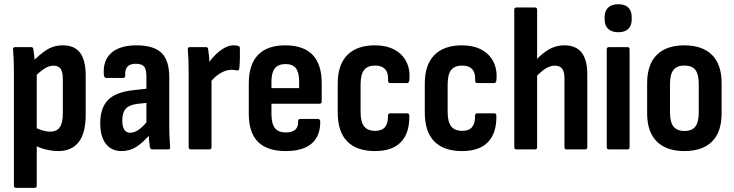

<svg xmlns="http://www.w3.org/2000/svg" viewBox="-20 -719 3532 924"><path d="M260 8Q231.4 8 199.2 0Q167 -8 144 -21.6L143 -109.2Q160.6 -98.6 182.1 -92Q203.5 -85.5 222.7 -85.5Q253 -85.5 267.7 -106.7Q282.4 -127.9 282.4 -173.5V-338.3Q282.4 -372.2 272 -387.6Q261.6 -403 237.4 -403Q215.2 -403 192.2 -387.8Q169.2 -372.6 142.9 -344.2L132.2 -416.9Q167.2 -454.5 202.4 -477.6Q237.6 -500.8 282.9 -500.8Q337.9 -500.8 365.1 -465.5Q392.4 -430.3 392.4 -354.8V-167Q392.4 -78.1 358.6 -35.1Q324.9 8 260 8ZM57.3 185Q46.9 185 46.9 174.1V-371.6Q46.9 -403.6 45.9 -430.8Q44.9 -458 42.9 -479.4Q41.4 -492.3 52.3 -492.3H130.2Q139.2 -492.3 140.6 -482.3Q142.6 -469.9 144.9 -448.9Q147.1 -428 147.6 -411L156.9 -370.3V174.1Q156.9 185 146.5 185Z M712.3 0Q703.9 0 700.9 -11.5Q699.4 -25 696.9 -50.6Q694.4 -76.2 693.4 -96.6L684.6 -119.4V-348.5Q684.6 -384.8 673.8 -398.5Q662.9 -412.1 633.1 -412.1Q578.6 -412.1 582.6 -355.3Q583.5 -343.9 572.2 -343.9H491.8Q481.3 -343.9 479.8 -358.9Q474.3 -427 515.2 -463.9Q556 -500.8 637 -500.8Q719.6 -500.8 757.1 -464.6Q794.6 -428.5 794.6 -347.1V-124.8Q794.6 -84.8 795.9 -58.1Q797.1 -31.3 798.6 -12.4Q800.6 0 789.2 0ZM564.6 8Q516.2 8 489.3 -27Q462.4 -61.9 462.4 -126.4Q462.4 -198.4 499.1 -237.1Q535.8 -275.9 624.2 -285.4L695.6 -293.4L695.2 -224.8L641.2 -219.2Q601.8 -214.2 585.2 -195.8Q568.5 -177.4 568.5 -139.6Q568.5 -110.4 577.8 -95.3Q587.2 -80.2 606.3 -80.2Q626.9 -80.2 648.3 -95.2Q669.7 -110.3 700 -148.1L706.8 -77.4Q669.3 -33.9 637.1 -12.9Q605 8 564.6 8Z M898.3 0Q887.9 0 887.9 -10.9V-367.5Q887.9 -403.1 886.9 -430.5Q885.9 -458 883.9 -479.4Q882.4 -492.3 893.3 -492.3H971.7Q980.2 -492.3 981.6 -482.3Q984.6 -464.3 986.6 -439.2Q988.6 -414.1 989.1 -395.7L997.9 -362.1V-10.9Q997.9 0 987.5 0ZM988.5 -318.2 982.1 -414.2Q997.6 -436.7 1017.6 -456.2Q1037.6 -475.8 1059.9 -488.3Q1082.1 -500.8 1104.6 -500.8Q1111.6 -500.8 1116.9 -500.3Q1122.1 -499.8 1126.6 -497.8Q1131.5 -496.3 1133 -493.1Q1134.5 -489.9 1134.5 -484.4Q1135 -462 1134.5 -437.1Q1134 -412.1 1131.6 -389.4Q1130.6 -379 1120.6 -380Q1114.6 -381.5 1107.9 -382.2Q1101.1 -383 1093.1 -383Q1076.1 -383 1057.5 -375.2Q1039 -367.4 1021.2 -353.1Q1003.5 -338.8 988.5 -318.2Z M1355.1 8Q1266 8 1221.7 -36.2Q1177.3 -80.4 1177.3 -171.3V-318.2Q1177.3 -409 1221.9 -454.9Q1266.4 -500.8 1352.5 -500.8Q1440.6 -500.8 1484.4 -455.1Q1528.2 -409.5 1528.2 -318.3V-231.2Q1528.2 -219.7 1518.3 -219.7H1286.4V-171.2Q1286.4 -124.1 1302.8 -102.9Q1319.2 -81.6 1355.6 -81.6Q1385.9 -81.6 1401 -95Q1416.2 -108.4 1414.6 -135.5Q1414.6 -146.5 1425 -146.5H1510.8Q1519.2 -146.5 1521.2 -135.6Q1522.3 -65.4 1480.4 -28.7Q1438.6 8 1355.1 8ZM1286.4 -294.8H1419.6V-326.3Q1419.6 -370.3 1404 -390.5Q1388.3 -410.7 1354.5 -410.7Q1319.2 -410.7 1302.8 -390.2Q1286.4 -369.7 1286.4 -326.3Z M1784.6 8Q1696.4 8 1650.9 -38.6Q1605.3 -85.3 1605.3 -176.7V-317Q1605.3 -407.4 1651.4 -454.1Q1697.4 -500.8 1784.1 -500.8Q1839.3 -500.8 1877.9 -480.2Q1916.4 -459.6 1935.3 -422.3Q1954.3 -385 1950.3 -335.6Q1949.4 -319.2 1938.9 -319.2H1858Q1847.6 -319.2 1847.6 -332.1Q1849.6 -368.2 1833.5 -385.8Q1817.3 -403.5 1785.5 -403.5Q1749.7 -403.5 1732.5 -382.5Q1715.3 -361.5 1715.3 -312.1V-181.6Q1715.3 -132.2 1732.3 -110.8Q1749.2 -89.3 1785.1 -89.3Q1817.3 -89.3 1832.5 -106.9Q1847.6 -124.5 1847.1 -159.6Q1847.1 -173.6 1857 -173.6H1939.4Q1949.8 -173.6 1949.8 -161.7Q1951.3 -79.1 1909.7 -35.5Q1868.1 8 1784.6 8Z M2203.6 8Q2115.4 8 2069.9 -38.6Q2024.3 -85.3 2024.3 -176.7V-317Q2024.3 -407.4 2070.4 -454.1Q2116.4 -500.8 2203.1 -500.8Q2258.3 -500.8 2296.9 -480.2Q2335.4 -459.6 2354.3 -422.3Q2373.3 -385 2369.3 -335.6Q2368.4 -319.2 2357.9 -319.2H2277Q2266.6 -319.2 2266.6 -332.1Q2268.6 -368.2 2252.5 -385.8Q2236.3 -403.5 2204.5 -403.5Q2168.7 -403.5 2151.5 -382.5Q2134.3 -361.5 2134.3 -312.1V-181.6Q2134.3 -132.2 2151.3 -110.8Q2168.2 -89.3 2204.1 -89.3Q2236.3 -89.3 2251.5 -106.9Q2266.6 -124.5 2266.1 -159.6Q2266.1 -173.6 2276 -173.6H2358.4Q2368.8 -173.6 2368.8 -161.7Q2370.3 -79.1 2328.7 -35.5Q2287.1 8 2203.6 8Z M2706.3 0Q2696.4 0 2696.4 -10.9V-342.9Q2696.4 -374.7 2685 -388.8Q2673.7 -403 2650 -403Q2627.3 -403 2604.2 -388.1Q2581.2 -373.1 2555.4 -345.2L2544.7 -413.4Q2577.4 -453 2614.5 -476.9Q2651.7 -500.8 2696.5 -500.8Q2751.4 -500.8 2778.9 -466.3Q2806.4 -431.8 2806.4 -358.9V-10.9Q2806.4 0 2796.5 0ZM2465.3 0Q2454.9 0 2454.9 -10.9V-672.1Q2454.9 -683 2465.3 -683H2554.5Q2564.9 -683 2564.9 -672.1V-10.9Q2564.9 0 2554.5 0Z M2910.3 0Q2899.9 0 2899.9 -10.9V-481.4Q2899.9 -492.3 2910.3 -492.3H2999.5Q3009.9 -492.3 3009.9 -481.4V-10.9Q3009.9 0 2999.5 0ZM2955.2 -563.9Q2924 -563.9 2906.9 -580Q2889.9 -596.1 2889.9 -623.9V-638.2Q2889.9 -666.4 2906.9 -682.6Q2924 -698.7 2955.2 -698.7Q2987.4 -698.7 3003.7 -682.6Q3020 -666.4 3020 -638.2V-623.9Q3020 -596.1 3003.7 -580Q2987.4 -563.9 2955.2 -563.9Z M3273.6 8Q3187.4 8 3140.9 -37.9Q3094.3 -83.8 3094.3 -174.2V-318Q3094.3 -408.5 3140.6 -454.6Q3186.8 -500.8 3273.6 -500.8Q3360.3 -500.8 3406.6 -454.6Q3452.8 -408.5 3452.8 -318V-174.2Q3452.8 -83.8 3406.8 -37.9Q3360.8 8 3273.6 8ZM3273.6 -88.8Q3310.5 -88.8 3326.7 -110.3Q3342.8 -131.8 3342.8 -178.7V-313.1Q3342.8 -361 3326.7 -382.2Q3310.5 -403.5 3273.6 -403.5Q3237.7 -403.5 3221 -382.2Q3204.3 -361 3204.3 -313.1V-178.7Q3204.3 -131.8 3221 -110.3Q3237.7 -88.8 3273.6 -88.8Z"/></svg>

Font: Sofia Sans Condensed
Style: Regular
Weight: 400
Designer: Botio Nikoltchev, Ani Petrova
Foundry: lettersoup
Version: Version 4.100